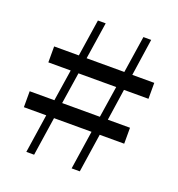

<svg xmlns="http://www.w3.org/2000/svg" viewBox="-130 -821 858 928"><g transform="rotate(20 299.0 -357.5)"><path d="M341 0H383L413 -199H539V-281H425L449 -443H575V-525H462L490 -715H450L421 -525H227L256 -715H216L187 -525H60V-443H175L150 -281H23V-199H138L108 0H148L178 -199H371ZM190 -281 215 -443H409L384 -281Z"/></g></svg>

Font: Noto Serif JP SemiBold
Style: Regular
Weight: 600
Designer: Ryoko NISHIZUKA 西塚涼子 (kana & ideographs); Frank Grießhammer (Latin, Greek & Cyrillic); Wenlong ZHANG 张文龙 (bopomofo); San
Foundry: Adobe
Version: Version 2.001;hotconv 1.1.0;makeotfexe 2.6.0